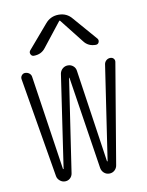

<svg xmlns="http://www.w3.org/2000/svg" viewBox="-85 -816 670 877"><g transform="rotate(-10 250.0 -377.5)"><path d="M309.6 -725.6 404.3 -616.2Q410.2 -608.4 406.2 -599.1Q402.3 -589.8 391.6 -589.8Q356.4 -589.8 336.9 -616.2L250 -726.6Q249 -727.5 248 -727.5L246.1 -726.6L159.2 -616.2Q139.6 -589.8 104.5 -589.8Q94.7 -589.8 90.3 -599.1Q85.9 -608.4 91.8 -616.2L185.5 -725.6Q210 -754.9 248 -754.9Q286.1 -754.9 309.6 -725.6ZM108.4 -31.2 30.3 -495.1Q29.3 -504.9 35.6 -512.2Q42 -519.5 50.8 -519.5Q62.5 -519.5 70.8 -512.7Q79.1 -505.9 80.1 -495.1L145.5 -57.6Q145.5 -56.6 147.5 -56.6Q148.4 -56.6 148.4 -57.6L211.9 -488.3Q214.8 -502 225.1 -510.7Q235.4 -519.5 249.5 -519.5Q263.7 -519.5 273.9 -510.7Q284.2 -502 286.1 -488.3L349.6 -57.6Q349.6 -56.6 351.6 -56.6Q352.5 -56.6 352.5 -57.6L418 -496.1Q419.9 -505.9 427.7 -512.7Q435.5 -519.5 446.3 -519.5Q456.1 -519.5 461.9 -512.7Q467.8 -505.9 465.8 -496.1L387.7 -32.2Q385.7 -18.6 375.5 -9.3Q365.2 0 351.1 0Q336.9 0 326.7 -8.8Q316.4 -17.6 313.5 -32.2L247.1 -461.9Q247.1 -462.9 246.1 -462.9Q245.1 -462.9 245.1 -461.9L180.7 -31.2Q178.7 -17.6 168.9 -8.8Q159.2 0 145.5 0Q131.8 0 121.1 -9.3Q110.4 -18.6 108.4 -31.2Z"/></g></svg>

Font: Rounded-X Mgen+ 2m light
Style: Regular
Weight: 200
Designer: [Source Han Sans]
Ryoko NISHIZUKA  (kana & ideographs); Paul D. Hunt (Latin, Greek & Cyrillic); Wenlong ZHANG  (bopomofo
Version: Version 1.059.20150602